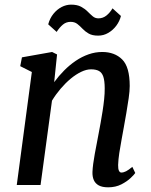

<svg xmlns="http://www.w3.org/2000/svg" viewBox="-20 -790 647 820"><path d="M211.4 -439.1Q230.7 -465.6 254 -489Q277.2 -512.4 303.6 -530.3Q330 -548.1 358.4 -558Q386.8 -568 416.5 -568Q469.7 -568 501.8 -536.1Q534 -504.2 534 -422.7Q534 -401.7 529.6 -370.7Q525.1 -339.7 519.5 -306.9Q513.8 -274 508.9 -247Q504.6 -222 499.1 -193.1Q493.6 -164.2 489.4 -136.1Q485.2 -107.9 484.5 -85.4Q484.2 -68.5 488 -60.8Q491.7 -53.1 498.2 -53.1Q507.8 -53.1 518.8 -58.7Q529.8 -64.4 545.1 -77.5L557.6 -51.3Q554 -45.1 538.4 -30.2Q522.8 -15.2 498.3 -2.6Q473.7 10 441.9 10Q416.8 10 401.9 1.9Q387 -6.3 380.6 -21Q374.2 -35.7 374.9 -55.9Q375.5 -71 378.1 -90.8Q380.7 -110.5 384.8 -132.8Q388.9 -155 393.3 -177.6Q397.6 -200.1 401.4 -220.5Q405.3 -241.5 409.8 -265.7Q414.3 -290 418.2 -315.7Q422.2 -341.4 424.8 -366.3Q427.4 -391.2 427.2 -413.4Q427 -445 421.3 -462.4Q415.5 -479.7 402.8 -486.8Q390.1 -493.9 368.7 -493.9Q349.1 -493.9 326.7 -483.2Q304.4 -472.5 282 -454Q259.7 -435.4 239 -411.2Q218.3 -386.9 202 -360L153.2 0H51.6L116 -482.5L66.4 -507.4L73.7 -545.1L202.5 -568L223.7 -557.4ZM185.9 -686.1Q193 -712.3 208.3 -731.1Q223.6 -749.9 243.3 -760.1Q263 -770.2 283.6 -770.2Q309.6 -770.2 326.1 -761.3Q342.5 -752.5 354 -740.9Q365.5 -729.3 375.9 -720.5Q386.2 -711.6 400.4 -711.6Q420 -711.6 435.4 -724.3Q450.7 -737.1 460.5 -754.4L496.5 -721.8Q491 -699.6 476.8 -680.4Q462.6 -661.3 442.5 -649.6Q422.5 -637.8 399 -637.8Q374.1 -637.8 358.7 -646.7Q343.3 -655.6 332.4 -667.3Q321.5 -678.9 310.1 -687.8Q298.6 -696.7 281.5 -696.7Q262.7 -696.7 248.6 -684.9Q234.4 -673 221.9 -653.7Z"/></svg>

Font: Merriweather 7pt Light
Style: Italic
Weight: 300
Italic angle: -7.8°
Designer: Eben Sorkin
Foundry: Eben Sorkin
Version: Version 2.200;gftools[0.9.31]